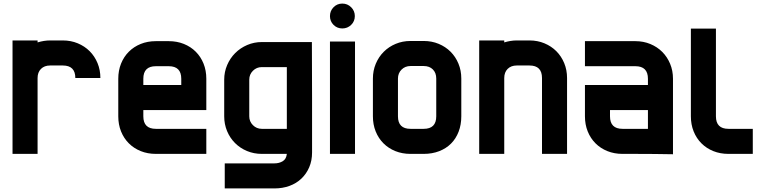

<svg xmlns="http://www.w3.org/2000/svg" viewBox="-20 -860 4277 1073"><path d="M401 -424Q401 -494 331 -494H260Q228 -494 209 -475Q190 -456 190 -424V0H50V-634H190V-623Q226 -634 260 -634H331Q376 -634 414.5 -618Q453 -602 481 -574Q509 -546 525 -507.5Q541 -469 541 -424Z M1133 0H851Q805 0 766.5 -15.5Q728 -31 700 -59Q672 -87 656.5 -125.5Q641 -164 641 -210V-420Q641 -466 656.5 -504.5Q672 -543 700 -571Q728 -599 766.5 -614.5Q805 -630 851 -630H923Q969 -630 1007.5 -614.5Q1046 -599 1074 -571Q1102 -543 1117.5 -504.5Q1133 -466 1133 -420V-245H781V-210Q781 -140 851 -140H1133ZM781 -420V-385H993V-420Q993 -490 923 -490H851Q781 -490 781 -420Z M1724 -8Q1724 38 1708 75Q1692 112 1664 138.5Q1636 165 1597.5 179Q1559 193 1514 193H1236V53H1514Q1540 53 1560 41Q1580 29 1583 0H1443Q1399 0 1360.5 -16Q1322 -32 1293.5 -60.5Q1265 -89 1249 -127.5Q1233 -166 1233 -210V-415Q1233 -458 1249.5 -496.5Q1266 -535 1294.5 -563.5Q1323 -592 1361.5 -608.5Q1400 -625 1443 -625H1723Q1724 -470 1724 -316.5Q1724 -163 1724 -8ZM1373 -415V-210Q1373 -181 1393.5 -160.5Q1414 -140 1443 -140H1583V-485H1443Q1414 -485 1393.5 -464.5Q1373 -444 1373 -415Z M1964 0H1824V-628H1964ZM1824 -770Q1824 -799 1844 -819.5Q1864 -840 1893 -840Q1922 -840 1942.5 -819.5Q1963 -799 1963 -770Q1963 -741 1942.5 -721Q1922 -701 1893 -701Q1864 -701 1844 -721Q1824 -741 1824 -770Z M2558 -210Q2558 -163 2543 -124Q2528 -85 2500.5 -57.5Q2473 -30 2434 -15Q2395 0 2348 0H2274Q2228 0 2189.5 -15.5Q2151 -31 2123 -59Q2095 -87 2079.5 -125.5Q2064 -164 2064 -210V-421Q2064 -465 2080 -503.5Q2096 -542 2124.5 -570.5Q2153 -599 2191.5 -615Q2230 -631 2274 -631H2348Q2393 -631 2431.5 -615Q2470 -599 2498 -571Q2526 -543 2542 -504.5Q2558 -466 2558 -421ZM2418 -210V-421Q2418 -453 2399 -472Q2380 -491 2348 -491H2274Q2244 -491 2224 -471Q2204 -451 2204 -421V-210Q2204 -140 2274 -140H2348Q2418 -140 2418 -210Z M3149 0H3009V-424Q3009 -494 2939 -494H2868Q2836 -494 2817 -475Q2798 -456 2798 -424V0H2658V-634H2798V-623Q2834 -634 2868 -634H2939Q2984 -634 3022.5 -618Q3061 -602 3089 -574Q3117 -546 3133 -507.5Q3149 -469 3149 -424Z M3249 -630H3531Q3576 -630 3614.5 -614Q3653 -598 3681 -570Q3709 -542 3725 -503.5Q3741 -465 3741 -420V2Q3688 1 3636 0.5Q3584 0 3531 0H3459Q3413 0 3374.5 -15.5Q3336 -31 3308 -59Q3280 -87 3264.5 -125.5Q3249 -164 3249 -210V-385H3601V-420Q3601 -490 3531 -490H3249ZM3601 -245H3389V-210Q3389 -140 3459 -140H3601Z M4187 -140V0H4051Q4005 0 3966.5 -15.5Q3928 -31 3900 -59Q3872 -87 3856.5 -125.5Q3841 -164 3841 -210V-700H3981V-210Q3981 -140 4051 -140Z"/></svg>

Font: CAT North
Style: Regular
Weight: 400
Designer: Peter Wiegel
Foundry: Peter Wiegel
Version: Version 1.000